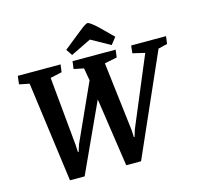

<svg xmlns="http://www.w3.org/2000/svg" viewBox="-118 -965 1147 1101"><g transform="rotate(-15 455.0 -414.5)"><path d="M164 8 84 -587 24 -599 30 -648H284L278 -603L209 -588L248 -177L250 -136H254L267 -177L421 -517L408 -591L349 -603L355 -648H611L605 -603L531 -588L580 -178L582 -136H586L599 -178L770 -586L698 -603L703 -648H910L904 -603L850 -590L586 8H498L438 -399L251 8ZM596 -679 483 -742 362 -683 337 -720 422 -788Q444 -806 458 -816.5Q472 -827 481 -832Q490 -837 494 -837Q499 -837 509 -830.5Q519 -824 530.5 -814.5Q542 -805 552 -795L628 -720Z"/></g></svg>

Font: Faustina SemiBold
Style: Italic
Weight: 600
Italic angle: -8°
Designer: Alfonso Garcia
Foundry: http://www.omnibus-type.com
Version: Version 1.200